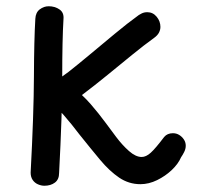

<svg xmlns="http://www.w3.org/2000/svg" viewBox="-20 -583 640 614"><path d="M93 -523Q94 -543 107 -553Q120 -563 136 -563Q155 -563 170 -553Q185 -543 183 -522Q179 -455 179 -336.5Q179 -218 169 -30Q169 -9 155.5 1Q142 11 122 11Q112 11 101.5 6.5Q91 2 84.5 -7.5Q78 -17 78 -31Q88 -219 88.5 -338Q89 -457 93 -523ZM424 -535Q429 -538 433 -540Q437 -542 441.5 -543Q446 -544 451 -544Q469 -544 481 -529.5Q493 -515 493 -497Q493 -488 488.5 -479Q484 -470 473 -462Q441 -439 403 -408Q365 -377 324 -343.5Q283 -310 242 -279Q257 -265 270 -250Q283 -235 295 -220Q307 -205 318 -190Q332 -171 351.5 -145Q371 -119 392.5 -100Q414 -81 433 -81Q447 -81 462 -94.5Q477 -108 505 -145Q510 -151 517 -154Q524 -157 533 -157Q544 -157 553 -151.5Q562 -146 568 -137Q574 -128 574 -117Q574 -107 569 -97Q564 -87 559 -80Q550 -59 529.5 -39.5Q509 -20 482.5 -7Q456 6 429 6Q392 6 361 -15Q330 -36 300 -72Q270 -108 234 -153Q222 -169 209 -185Q196 -201 182.5 -216.5Q169 -232 154 -244Q141 -255 135 -264Q129 -273 129 -281Q129 -299 150.5 -316.5Q172 -334 199 -353Q227 -375 266 -407.5Q305 -440 346.5 -474.5Q388 -509 424 -535Z"/></svg>

Font: Playpen Sans
Style: Regular
Weight: 400
Designer: Laura Meseguer, Veronika Burian, José Scaglione, Kostas Bartsokas, Vera Evstafieva, Tom Grace, Yorlmar Campos
Foundry: TypeTogether
Version: Version 2.000